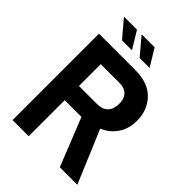

<svg xmlns="http://www.w3.org/2000/svg" viewBox="-243 -966 1078 1078"><g transform="rotate(45 296.0 -426.5)"><path d="M60 0V-686H347Q451 -686 504 -630.5Q557 -575 557 -490Q557 -428 526 -382Q495 -336 442 -314L574 0H435L321 -286H188V0ZM188 -399H329Q376 -399 397.5 -423Q419 -447 419 -490Q419 -528 398.5 -550Q378 -572 334 -572H188ZM318 -751 234 -850 235 -853H335L397 -751ZM178 -751 94 -850 95 -853H195L257 -751Z"/></g></svg>

Font: Archivo Narrow
Style: Bold
Weight: 700
Designer: Hector Gatti
Foundry: Omnibus-Type
Version: Version 3.002